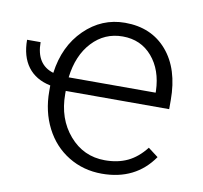

<svg xmlns="http://www.w3.org/2000/svg" viewBox="-71 -609 727 689"><g transform="rotate(10 292.5 -264.0)"><path d="M342.3 9.8Q274.9 9.8 220.5 -23.4Q166 -56.6 135.7 -116Q105.5 -175.3 105.5 -249V-270Q51.3 -281.2 23.2 -318.8Q-4.9 -356.4 -4.9 -417H44.4Q44.4 -335.4 108.4 -316.4Q121.6 -415.5 184.1 -476.8Q246.6 -538.1 331.5 -538.1Q427.7 -538.1 484.1 -472.4Q540.5 -406.7 540.5 -293V-260.3H163.6V-249Q163.6 -159.2 215.1 -99.4Q266.6 -39.6 344.7 -39.6Q391.6 -39.6 427.5 -56.6Q463.4 -73.7 492.7 -111.3L529.3 -83.5Q464.8 9.8 342.3 9.8ZM331.5 -488.3Q265.6 -488.3 220.5 -439.9Q175.3 -391.6 165.5 -310.1H482.4V-316.4Q480 -392.6 439 -440.4Q397.9 -488.3 331.5 -488.3Z"/></g></svg>

Font: RobotoInd Light
Style: Regular
Weight: 300
Designer: Google
Version: Version 2.001151; 2014